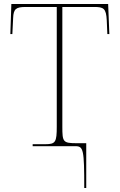

<svg xmlns="http://www.w3.org/2000/svg" viewBox="-20 -734 603 964"><path d="M403 210H413V-15H366C296 -15 293 -21 293 -98V-699H453C500 -699 513 -692 516 -632L519 -563H529L523 -714H37L32 -563H42L46 -644C48 -689 60 -699 109 -699H265V-98C265 -21 259 -10 208 -10H144V0H359C399 0 403 18 403 210Z"/></svg>

Font: Noto Serif Display Thin
Style: Regular
Weight: 100
Designer: Monotype Design Team
Foundry: Monotype Imaging Inc.
Version: Version 2.009